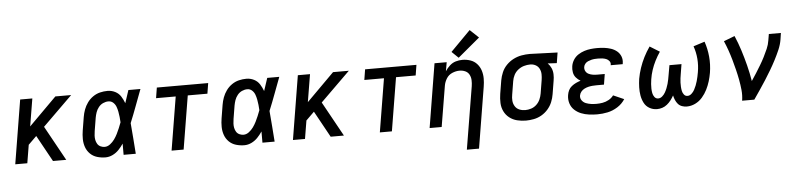

<svg xmlns="http://www.w3.org/2000/svg" viewBox="-52 -1080 6584 1587"><g transform="rotate(-5 3240.0 -286.5)"><path d="M37 0H137L162 -151L230 -218L350 0H460L301 -288L547 -530H416L187 -301L225 -530H124Z M786 8Q816 8 845 -6Q874 -20 896 -43Q918 -66 936 -93Q936 -47 936 0H1037Q1032 -64 1027.5 -128Q1023 -192 1017 -256Q1045 -324 1070.5 -393Q1096 -462 1122 -530H1022Q1004 -477 987 -424Q976 -454 959 -481Q942 -508 912.5 -523Q883 -538 849 -538Q818 -538 787 -530.5Q756 -523 728.5 -504Q701 -485 681.5 -458Q662 -431 651 -401Q640 -371 635 -340L617 -230Q611 -194 611.5 -158.5Q612 -123 623.5 -91Q635 -59 659 -35.5Q683 -12 716.5 -2Q750 8 786 8ZM786 -79Q768 -79 751.5 -87Q735 -95 726 -110Q717 -125 713.5 -142.5Q710 -160 711 -178.5Q712 -197 715 -216L733 -326Q737 -348 744.5 -370Q752 -392 767.5 -411.5Q783 -431 805 -441Q827 -451 849 -451Q872 -451 888.5 -436Q905 -421 912.5 -400.5Q920 -380 924 -358.5Q928 -337 930.5 -314.5Q933 -292 934 -270Q925 -246 915.5 -223Q906 -200 894.5 -177Q883 -154 868 -133Q853 -112 831.5 -95.5Q810 -79 786 -79Z M1334 0H1434L1507 -443H1670L1684 -530H1258L1244 -443H1407Z M1938 8Q1968 8 1997 -6Q2026 -20 2048 -43Q2070 -66 2088 -93Q2088 -47 2088 0H2189Q2184 -64 2179.5 -128Q2175 -192 2169 -256Q2197 -324 2222.5 -393Q2248 -462 2274 -530H2174Q2156 -477 2139 -424Q2128 -454 2111 -481Q2094 -508 2064.5 -523Q2035 -538 2001 -538Q1970 -538 1939 -530.5Q1908 -523 1880.5 -504Q1853 -485 1833.5 -458Q1814 -431 1803 -401Q1792 -371 1787 -340L1769 -230Q1763 -194 1763.5 -158.5Q1764 -123 1775.5 -91Q1787 -59 1811 -35.5Q1835 -12 1868.5 -2Q1902 8 1938 8ZM1938 -79Q1920 -79 1903.5 -87Q1887 -95 1878 -110Q1869 -125 1865.5 -142.5Q1862 -160 1863 -178.5Q1864 -197 1867 -216L1885 -326Q1889 -348 1896.5 -370Q1904 -392 1919.5 -411.5Q1935 -431 1957 -441Q1979 -451 2001 -451Q2024 -451 2040.5 -436Q2057 -421 2064.5 -400.5Q2072 -380 2076 -358.5Q2080 -337 2082.5 -314.5Q2085 -292 2086 -270Q2077 -246 2067.5 -223Q2058 -200 2046.5 -177Q2035 -154 2020 -133Q2005 -112 1983.5 -95.5Q1962 -79 1938 -79Z M2341 0H2441L2466 -151L2534 -218L2654 0H2764L2605 -288L2851 -530H2720L2491 -301L2529 -530H2428Z M3062 0H3162L3235 -443H3398L3412 -530H2986L2972 -443H3135Z M3766 205H3867L3950 -300Q3956 -335 3956 -369.5Q3956 -404 3946 -435.5Q3936 -467 3914 -491.5Q3892 -516 3860 -527Q3828 -538 3794 -538Q3766 -538 3738.5 -530Q3711 -522 3688.5 -501.5Q3666 -481 3650 -456L3663 -530H3562L3475 0H3575L3631 -337Q3636 -368 3653.5 -396.5Q3671 -425 3701.5 -438Q3732 -451 3762 -451Q3788 -451 3810 -441Q3832 -431 3843 -410Q3854 -389 3855 -364Q3856 -339 3852 -314ZM3765 -558 3947 -710 3875 -778 3710 -611Z M4274 8Q4306 8 4339.5 1.5Q4373 -5 4403.5 -22.5Q4434 -40 4457.5 -67Q4481 -94 4494 -126Q4507 -158 4512 -190L4530 -300Q4535 -327 4534 -354.5Q4533 -382 4522.5 -405.5Q4512 -429 4494 -447L4569 -443L4583 -530L4354 -538H4353Q4319 -538 4284.5 -532Q4250 -526 4217.5 -509.5Q4185 -493 4159 -466.5Q4133 -440 4119 -407Q4105 -374 4099 -340L4081 -230Q4075 -192 4076.5 -155Q4078 -118 4093.5 -86Q4109 -54 4137 -32Q4165 -10 4201 -1Q4237 8 4274 8ZM4276 -79Q4250 -79 4227 -88.5Q4204 -98 4191 -119Q4178 -140 4176 -165Q4174 -190 4179 -216L4197 -326Q4201 -352 4213.5 -376.5Q4226 -401 4248.5 -418.5Q4271 -436 4297 -443.5Q4323 -451 4349 -451Q4373 -451 4393.5 -440Q4414 -429 4424.5 -408Q4435 -387 4435.5 -363Q4436 -339 4432 -314L4414 -204Q4410 -180 4399.5 -156Q4389 -132 4369.5 -113.5Q4350 -95 4325 -87Q4300 -79 4276 -79Z M4867 8Q4909 8 4952 -1Q4995 -10 5034.5 -35Q5074 -60 5098 -98L5009 -137Q4993 -115 4968.5 -101.5Q4944 -88 4918 -83.5Q4892 -79 4867 -79Q4844 -79 4822 -82Q4800 -85 4779.5 -93Q4759 -101 4746 -119Q4733 -137 4737 -160Q4740 -177 4751.5 -191Q4763 -205 4779 -213Q4795 -221 4811.5 -225Q4828 -229 4845 -230.5Q4862 -232 4878 -232H4942L4956 -319H4893Q4874 -319 4856 -322Q4838 -325 4822 -333Q4806 -341 4797.5 -357Q4789 -373 4792 -392Q4794 -406 4804 -418Q4814 -430 4828 -436Q4842 -442 4856 -445.5Q4870 -449 4884 -450Q4898 -451 4912 -451Q4929 -451 4946 -449Q4963 -447 4978.5 -441Q4994 -435 5004.5 -421.5Q5015 -408 5012 -391Q5012 -389 5011 -387H5111Q5112 -391 5112 -395Q5117 -425 5106.5 -451.5Q5096 -478 5074.5 -495.5Q5053 -513 5026 -522Q4999 -531 4970.5 -534.5Q4942 -538 4912 -538Q4886 -538 4858.5 -535Q4831 -532 4804.5 -523.5Q4778 -515 4753.5 -499Q4729 -483 4713.5 -458Q4698 -433 4694 -406Q4690 -381 4694.5 -355.5Q4699 -330 4715 -311.5Q4731 -293 4752 -281Q4732 -275 4713 -266Q4694 -257 4677 -243.5Q4660 -230 4651 -211Q4642 -192 4639 -172Q4633 -137 4643 -104Q4653 -71 4677 -48.5Q4701 -26 4732 -13.5Q4763 -1 4797.5 3.5Q4832 8 4867 8Z M5362 8Q5384 8 5405.5 1Q5427 -6 5445.5 -21Q5464 -36 5478 -54.5Q5492 -73 5503 -93Q5507 -74 5515 -55Q5523 -36 5536 -21Q5549 -6 5568.5 1Q5588 8 5609 8Q5645 8 5679 -8.5Q5713 -25 5738 -54Q5763 -83 5779.5 -116Q5796 -149 5806.5 -183.5Q5817 -218 5823 -253Q5834 -321 5828 -386.5Q5822 -452 5801 -513L5707 -483Q5725 -433 5729.5 -377.5Q5734 -322 5724 -266Q5721 -248 5717 -230Q5713 -212 5708 -194Q5703 -176 5696 -158.5Q5689 -141 5680 -124Q5671 -107 5655.5 -93Q5640 -79 5622 -79Q5604 -79 5593 -93Q5582 -107 5578.5 -124Q5575 -141 5574 -158.5Q5573 -176 5573.5 -193.5Q5574 -211 5576.5 -229Q5579 -247 5582 -265L5595 -345H5495L5481 -265Q5478 -247 5474.5 -229Q5471 -211 5466 -193Q5461 -175 5454 -157.5Q5447 -140 5437.5 -123Q5428 -106 5412.5 -92.5Q5397 -79 5379 -79Q5360 -79 5348.5 -94Q5337 -109 5333.5 -127.5Q5330 -146 5329.5 -164.5Q5329 -183 5330.5 -202.5Q5332 -222 5335 -241Q5341 -280 5353.5 -318Q5366 -356 5384.5 -392.5Q5403 -429 5426 -463L5345 -513Q5317 -473 5295.5 -430.5Q5274 -388 5259 -343.5Q5244 -299 5236 -254Q5231 -219 5230 -184.5Q5229 -150 5234.5 -117Q5240 -84 5255 -54.5Q5270 -25 5299 -8.5Q5328 8 5362 8Z M6068 0H6169Q6195 -38 6221 -76Q6247 -114 6271.5 -152.5Q6296 -191 6319.5 -230.5Q6343 -270 6364 -310.5Q6385 -351 6403 -392.5Q6421 -434 6428 -477L6436 -530H6336L6327 -477Q6322 -443 6307.5 -409.5Q6293 -376 6276.5 -343.5Q6260 -311 6241 -279.5Q6222 -248 6202.5 -217Q6183 -186 6162 -155Q6151 -222 6134.5 -287Q6118 -352 6098 -415Q6078 -478 6052 -538L5961 -503Q5978 -464 5992 -424Q6006 -384 6017.5 -343Q6029 -302 6039.5 -260Q6050 -218 6058 -175.5Q6066 -133 6070.5 -89Q6075 -45 6068 0Z"/></g></svg>

Font: Iosevka Sparkle Medium
Style: Italic
Weight: 500
Italic angle: -9°
Designer: Belleve Invis
Foundry: Belleve Invis
Version: Version 4.5.0; ttfautohint (v1.8.3)